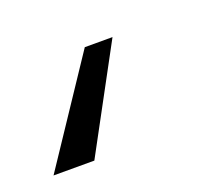

<svg xmlns="http://www.w3.org/2000/svg" viewBox="-78 -38 352 302"><g transform="rotate(-20 97.5 112.5)"><path d="M130.4 26.4 37.1 199.2H-31.2L84 26.4Z"/></g></svg>

Font: Inter Tight Light
Style: Italic
Weight: 300
Italic angle: -9.39999°
Designer: Rasmus Andersson
Foundry: rsms
Version: Version 3.004